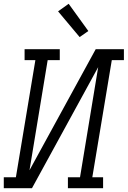

<svg xmlns="http://www.w3.org/2000/svg" viewBox="-33 -995 675 1015"><path d="M-13 0V-58H51L154 -677H97V-735H283V-677H219L123 -95L473 -735H622V-677H558L455 -58H512V0H326V-58H390L486 -640L136 0ZM388 -799 274 -935 330 -975 434 -831Z"/></svg>

Font: Iosevka Slab LtExObl
Style: Regular
Weight: 300
Width: 7
Italic angle: -9°
Monospace: yes
Designer: Belleve Invis
Foundry: Belleve Invis
Version: Version 11.1.0; ttfautohint (v1.8.3)